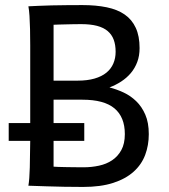

<svg xmlns="http://www.w3.org/2000/svg" viewBox="-20 -738 670 763"><path d="M14.6 -249H100.1V-558.1Q100.1 -592.3 99.4 -621.8Q98.6 -651.4 97.2 -674.8Q95.7 -698.2 92.8 -712.9Q108.9 -713.9 132.8 -714.8Q156.7 -715.8 185.3 -716.6Q213.9 -717.3 245.4 -717.5Q276.9 -717.8 307.6 -717.8Q361.8 -717.8 404.3 -709Q446.8 -700.2 475.6 -680.2Q504.4 -660.2 519.5 -627.4Q534.7 -594.7 534.7 -546.9Q534.7 -516.1 525.4 -491.5Q516.1 -466.8 499.8 -447.5Q483.4 -428.2 461.7 -414.1Q439.9 -399.9 415 -390.6Q443.4 -383.3 471.2 -370.4Q499 -357.4 521.2 -335.9Q543.5 -314.5 557.4 -282.5Q571.3 -250.5 571.3 -205.1Q571.3 -160.6 556.9 -122.3Q542.5 -84 511 -55.7Q479.5 -27.3 429.9 -11.2Q380.4 4.9 310.1 4.9Q272.5 4.9 234.1 4.2Q195.8 3.4 164.1 2.4Q127 1.5 92.8 0Q97.2 -24.9 98.4 -72Q99.6 -119.1 100.1 -178.2H14.6ZM192.9 -249H314.9V-178.2H192.9V-75.7Q199.7 -75.2 211.4 -74.7Q223.1 -74.2 238.8 -74Q254.4 -73.7 273.2 -73.5Q292 -73.2 312.5 -73.2Q343.8 -73.2 373.3 -79.6Q402.8 -85.9 425.5 -101.1Q448.2 -116.2 462.2 -141.6Q476.1 -167 476.1 -205.1Q476.1 -272.9 434.8 -307.4Q393.6 -341.8 307.6 -341.8H192.9ZM192.9 -417.5H288.1Q327.1 -417.5 355.7 -425.8Q384.3 -434.1 402.8 -449.2Q421.4 -464.4 430.4 -485.6Q439.5 -506.8 439.5 -532.2Q439.5 -559.6 431.9 -580.1Q424.3 -600.6 408 -614.5Q391.6 -628.4 365.5 -635.3Q339.4 -642.1 302.7 -642.1Q288.6 -642.1 272.5 -641.8Q256.3 -641.6 241.2 -641.1Q226.1 -640.6 213.4 -640.4Q200.7 -640.1 192.9 -639.6Z"/></svg>

Font: Andika Am
Style: Regular
Weight: 400
Designer: Victor Gaultney, Annie Olsen, Julie Remington, Don Collingsworth, Eric Hays, Becca Hirsbrunner
Foundry: SIL International
Version: Version 5.000